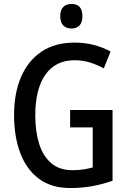

<svg xmlns="http://www.w3.org/2000/svg" viewBox="-20 -939 647 969"><path d="M334 -384H548V-27Q498 -9 445.5 0.5Q393 10 335 10Q240 10 177 -36.5Q114 -83 82.5 -166Q51 -249 51 -359Q51 -468 86 -550Q121 -632 189 -678Q257 -724 356 -724Q408 -724 454 -712Q500 -700 538 -679L504 -594Q469 -613 432.5 -624Q396 -635 357 -635Q260 -635 209 -562Q158 -489 158 -356Q158 -276 177.5 -213.5Q197 -151 238.5 -115.5Q280 -80 346 -80Q376 -80 401.5 -84Q427 -88 448 -94V-296H334ZM341 -919Q396 -919 396 -857Q396 -826 381 -810.5Q366 -795 341 -795Q315 -795 299.5 -810.5Q284 -826 284 -857Q284 -888 299 -903.5Q314 -919 341 -919Z"/></svg>

Font: Noto Sans Lao Condensed Medium
Style: Regular
Weight: 500
Width: 3
Designer: Monotype Design Team
Foundry: Monotype Imaging Inc.
Version: Version 2.003; ttfautohint (v1.8.4.7-5d5b)